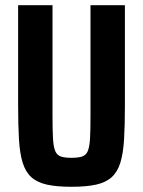

<svg xmlns="http://www.w3.org/2000/svg" viewBox="-20 -708 548 736"><path d="M254.1 8Q197 8 159.7 -0.3Q122.5 -8.6 100.1 -28.8Q77.8 -49.1 66.8 -84.6Q55.9 -120.1 52.7 -174.2Q49.5 -228.3 49.5 -304.5V-688H181.3V-262.7Q181.3 -209.1 183.2 -176.9Q185 -144.8 191.7 -129Q198.4 -113.2 213.3 -108.1Q228.1 -103.1 254.1 -103.1Q280.2 -103.1 295 -108.1Q309.9 -113.2 316.5 -129Q323.2 -144.8 325.1 -176.9Q326.9 -209.1 326.9 -262.7V-688H458.8V-304.5Q458.8 -228.3 455.6 -174.2Q452.4 -120.1 441.4 -84.6Q430.5 -49.1 408.1 -28.8Q385.8 -8.6 348.5 -0.3Q311.3 8 254.1 8Z"/></svg>

Font: Saira Thin Condensed
Style: Regular
Weight: 100
Width: 3
Version: Version 1.101